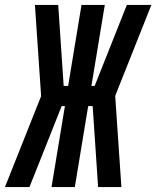

<svg xmlns="http://www.w3.org/2000/svg" viewBox="-61 -755 631 775"><path d="M58 0H-41L105 -367L80 -735H174L196 -408H214L268 -735H362L308 -408H321L451 -735H550L404 -368L429 0H335L313 -327H295L241 0H147L201 -327H188Z"/></svg>

Font: Iosevka SS18
Style: Bold Italic
Weight: 700
Italic angle: -9°
Monospace: yes
Designer: Belleve Invis
Foundry: Belleve Invis
Version: Version 25.1.1; ttfautohint (v1.8.4)